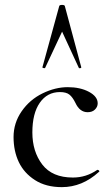

<svg xmlns="http://www.w3.org/2000/svg" viewBox="-20 -750 455 782"><path d="M377.9 -329.1Q377.9 -314.9 366.9 -304Q356 -293 336.9 -293Q304.7 -293 287.1 -331.1Q275.9 -354 262.9 -364.5Q250 -375 224.1 -375Q172.4 -375 142.1 -331.5Q111.8 -288.1 111.8 -210.4Q111.8 -132.8 152.3 -79.8Q192.9 -26.9 276.9 -26.9Q331.1 -26.9 376 -58.1H377.9Q380.9 -58.1 383.5 -54.9Q386.2 -51.8 382.8 -49.8Q314.9 12.2 231.9 12.2Q167 12.2 122.6 -16.4Q78.1 -44.9 56.6 -89.8Q35.2 -134.8 35.2 -191.9Q35.2 -249 68.1 -296.6Q101.1 -344.2 153.1 -369.6Q205.1 -395 255.9 -395Q306.6 -395 342.3 -376Q377.9 -356.9 377.9 -329.1ZM311 -475.1Q311 -473.1 306.4 -472.2Q301.8 -471.2 300.8 -474.1L232.9 -621.1L164.1 -474.1Q163.1 -471.2 157.5 -472.7Q151.9 -474.1 152.8 -476.1L221.2 -725.1Q222.2 -730 232.7 -730Q243.2 -730 244.1 -725.1L311 -476.1Z"/></svg>

Font: Cormorant-Medium
Style: Regular
Weight: 500
Designer: Christian Thalmann (Catharsis Fonts)
Version: Version 3.000